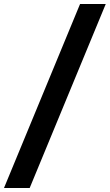

<svg xmlns="http://www.w3.org/2000/svg" viewBox="-81 -832 551 964"><path d="M450 -812 68 112H-61L321 -812Z"/></svg>

Font: Gontserrat SemiBold
Style: Italic
Weight: 600
Italic angle: -11.3°
Designer: Julieta Ulanovsky
Foundry: Julieta Ulanovsky
Version: Version 6.001